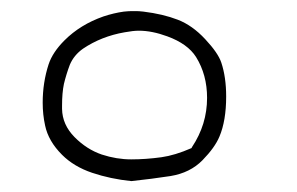

<svg xmlns="http://www.w3.org/2000/svg" viewBox="-20 -152 540 349"><path d="M378.9 96.2Q391.1 67.4 391.1 23.4Q391.1 -11.7 382.3 -38.1Q376.5 -55.7 353 -80.8Q329.6 -106 303 -116.2Q276.4 -126.5 240.7 -130.9Q232.4 -131.8 228 -131.8Q223.6 -131.8 219 -131.8Q214.4 -131.8 205.1 -130.9Q187 -128.4 168 -122.1Q126 -107.4 97.2 -78.6Q75.7 -57.1 68.4 -35.2Q57.6 -2 57.6 34.7Q57.6 56.2 62 76.2Q67.9 104.5 92.8 129.4Q114.3 150.9 147.5 162.1Q180.7 173.3 218.8 177.2Q255.4 173.3 290 168Q325.7 162.1 348.1 139.2Q370.6 116.2 378.9 96.2ZM165 128.9Q137.7 119.6 115.5 97.2Q93.3 74.7 92.8 45.9Q92.8 43 92.8 40Q92.8 16.6 96.2 0.5Q100.6 -17.6 106.9 -34.2Q114.3 -51.8 130.9 -63.5Q164.1 -85.9 206.5 -93.3Q222.2 -96.2 232.4 -96.2Q256.3 -96.2 284.2 -85.9Q321.3 -72.3 336.4 -48.3Q356.4 -16.1 356.4 25.9Q356.4 74.2 329.1 115.2L328.1 117.2Q297.9 130.4 273.4 133.8Q245.1 137.7 218.5 137.7Q191.9 137.7 165 128.9Z"/></svg>

Font: Bakudai
Style: ExtraLight
Weight: 200
Version: Version 1.48